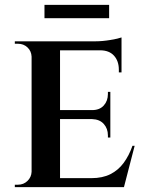

<svg xmlns="http://www.w3.org/2000/svg" viewBox="-20 -770 598 790"><path d="M227 -600V0H110V-600ZM473 -37 488 0H225V-37ZM434 -317V-280H225V-317ZM480 -600V-563H225V-600ZM534 -170 490 0H324L356 -37Q402 -37 434.5 -53.5Q467 -70 489 -100Q511 -130 525 -170ZM434 -282V-204H424V-213Q424 -241 407 -260Q390 -279 359 -280V-282ZM434 -392V-315H359V-317Q390 -317 407 -336Q424 -355 424 -383V-392ZM480 -566V-472H469V-483Q469 -519 449 -541Q429 -563 392 -563V-566ZM480 -616V-590L372 -600Q401 -600 434 -605.5Q467 -611 480 -616ZM112 -63 119 0H41V-10Q41 -10 47.5 -10Q54 -10 54 -10Q77 -10 93 -25.5Q109 -41 110 -63ZM112 -537H110Q109 -560 93 -575Q77 -590 54 -590Q54 -590 47.5 -590Q41 -590 41 -590V-600H119ZM163 -750H429V-695H163Z"/></svg>

Font: Cinzel SemiBold
Style: Regular
Weight: 600
Designer: Natanael Gama
Version: Version 2.000